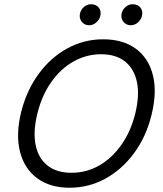

<svg xmlns="http://www.w3.org/2000/svg" viewBox="-20 -869 765 899"><path d="M305.8 10Q213.3 10 153.3 -35Q93.3 -80 73.3 -160Q53.3 -240 79.2 -345Q105 -446.7 161.2 -523.3Q217.5 -600 295.4 -642.5Q373.3 -685 462.5 -685Q556.7 -685 616.7 -640.4Q676.7 -595.8 696.2 -515.8Q715.8 -435.8 689.2 -330Q664.2 -228.3 607.5 -151.7Q550.8 -75 473.3 -32.5Q395.8 10 305.8 10ZM315 -60Q385 -60 444.6 -94.2Q504.2 -128.3 548.3 -190.8Q592.5 -253.3 613.3 -337.5Q634.2 -422.5 621.2 -484.6Q608.3 -546.7 565.8 -580.8Q523.3 -615 453.3 -615Q384.2 -615 323.8 -580.8Q263.3 -546.7 219.6 -484.2Q175.8 -421.7 155 -337.5Q134.2 -253.3 146.7 -190.8Q159.2 -128.3 202.1 -94.2Q245 -60 315 -60ZM592.5 -750.8Q570 -750.8 557.1 -767.9Q544.2 -785 550 -807.5Q554.2 -825 568.8 -837.1Q583.3 -849.2 600.8 -849.2Q625 -849.2 637.9 -832.9Q650.8 -816.7 644.2 -792.5Q639.2 -775 624.6 -762.9Q610 -750.8 592.5 -750.8ZM397.5 -750.8Q375 -750.8 362.1 -767.9Q349.2 -785 355 -807.5Q359.2 -825 373.8 -837.1Q388.3 -849.2 405.8 -849.2Q430 -849.2 442.9 -832.9Q455.8 -816.7 449.2 -792.5Q444.2 -775 429.6 -762.9Q415 -750.8 397.5 -750.8Z"/></svg>

Font: Funnel Sans Light
Style: Italic
Weight: 300
Italic angle: -14.036°
Designer: NORD ID, Kristian Moeller
Foundry: Dicotype
Version: Version 1.000